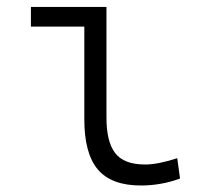

<svg xmlns="http://www.w3.org/2000/svg" viewBox="-20 -538 626 567"><path d="M396 9.8Q309.1 9.8 269 -37.4Q229 -84.5 229 -185.5V-459.5H71.3V-517.6H294.4V-190.4Q294.4 -119.1 320.3 -85.7Q346.2 -52.2 408.7 -52.2Q446.3 -52.2 503.4 -70.8L511.7 -10.7Q455.6 9.8 396 9.8Z"/></svg>

Font: CaskaydiaCove NFP Light
Style: Regular
Weight: 300
Designer: Aaron Bell
Foundry: Saja Typeworks
Version: Version 2111.001; VTT 6.35;Nerd Fonts 3.1.1